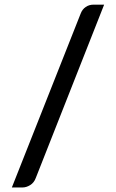

<svg xmlns="http://www.w3.org/2000/svg" viewBox="-20 -760 500 826"><path d="M134 5.5Q126.5 26 110 36.2Q93.5 46.5 76.5 46.5H31L327 -701.5Q334 -720 348.8 -730Q363.5 -740 382.5 -740H428Z"/></svg>

Font: TypoPRO Lato
Style: Regular
Weight: 600
Designer: Lukasz Dziedzic with Adam Twardoch and Botio Nikoltchev
Foundry: tyPoland Lukasz Dziedzic
Version: Version 2.010; 2014-09-01; http://www.latofonts.com/